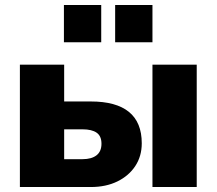

<svg xmlns="http://www.w3.org/2000/svg" viewBox="-20 -752 871 772"><path d="M60 0V-492H238V-344H345Q447 -344 498.5 -302Q550 -260 550 -176Q550 -124 524 -84.5Q498 -45 452 -22.5Q406 0 345 0ZM238 -112H312Q348 -112 368 -127.5Q388 -143 388 -174Q388 -205 368.5 -218.5Q349 -232 312 -232H238ZM593 0V-492H771V0ZM443 -582V-732H593V-582ZM237 -582V-732H387V-582Z"/></svg>

Font: Nunito Sans 12pt Black
Style: Regular
Weight: 900
Designer: Vernon Adams
Foundry: Vernon Adams
Version: Version 3.101;gftools[0.9.27]